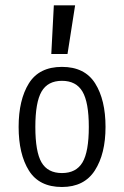

<svg xmlns="http://www.w3.org/2000/svg" viewBox="-20 -708 478 740"><path d="M51.8 -218.8Q51.8 -323.2 91.3 -386.7Q130.9 -450.2 218.8 -450.2Q306.6 -450.2 346.7 -386.7Q386.7 -323.2 386.7 -218.8Q386.7 -115.2 345.7 -51.3Q304.7 12.7 218.8 12.7Q130.9 12.7 91.3 -50.8Q51.8 -114.3 51.8 -218.8ZM322.3 -218.8Q322.3 -313.5 297.9 -355Q273.4 -396.5 218.8 -396.5Q164.1 -396.5 140.1 -355Q116.2 -313.5 116.2 -218.8Q116.2 -123 140.1 -82Q164.1 -41 218.8 -41Q273.4 -41 297.9 -82Q322.3 -123 322.3 -218.8ZM269.5 -687.5 240.2 -500H177.7L187.5 -687.5Z"/></svg>

Font: Sudo Light
Style: Regular
Weight: 300
Monospace: yes
Designer: Jens Kutilek
Foundry: Jens Kutilek
Version: Version 0.040